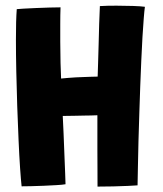

<svg xmlns="http://www.w3.org/2000/svg" viewBox="-20 -674 587 693"><path d="M58 -1.5Q55.5 -23.5 52.5 -67.2Q49.5 -111 47 -168.8Q44.5 -226.5 42.2 -290.2Q40 -354 38.8 -416Q37.5 -478 37.5 -530.5Q37.5 -565.5 38.2 -593.8Q39 -622 40.5 -641Q45.5 -641.5 64.8 -642.8Q84 -644 109.5 -645Q135 -646 159.2 -646.8Q183.5 -647.5 198.5 -647.5Q197.5 -621 197.5 -587.5Q197.5 -554 197.5 -524Q197.5 -486.5 198.5 -446.8Q199.5 -407 200.5 -390.5Q211.5 -391.5 225.2 -392.8Q239 -394 254 -394.8Q269 -395.5 283.5 -396Q298 -396.5 310.8 -397Q323.5 -397.5 332.5 -397.5Q333 -413.5 334 -444.8Q335 -476 336 -514.2Q337 -552.5 338 -589.2Q339 -626 340.5 -652Q352 -653 368.5 -653.2Q385 -653.5 400.5 -653.5Q432 -653.5 460.2 -652.5Q488.5 -651.5 503 -649.5Q501 -635.5 498.8 -607Q496.5 -578.5 494.2 -540Q492 -501.5 490 -456.2Q488 -411 486.2 -363.2Q484.5 -315.5 483 -269Q481 -215.5 479.8 -164.2Q478.5 -113 477.8 -71.5Q477 -30 476.5 -5Q465.5 -4 441.8 -3Q418 -2 389 -1.2Q360 -0.5 332 -0.5Q332 -35 331.8 -69Q331.5 -103 331.5 -135.8Q331.5 -168.5 331.5 -199.2Q331.5 -230 331.5 -258Q321.5 -257.5 308.5 -257.2Q295.5 -257 281.8 -256.8Q268 -256.5 254 -256.2Q240 -256 227.8 -255.8Q215.5 -255.5 206.5 -255.5Q208 -229 209.5 -191.2Q211 -153.5 212.5 -115.5Q214 -77.5 215.2 -48.2Q216.5 -19 216.5 -9Q205 -7 183.8 -5.8Q162.5 -4.5 138.2 -3.5Q114 -2.5 92.2 -2Q70.5 -1.5 58 -1.5Z"/></svg>

Font: Grandstander Thin
Style: Bold
Weight: 700
Version: Version 1.200